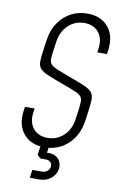

<svg xmlns="http://www.w3.org/2000/svg" viewBox="-103 -823 681 1079"><g transform="rotate(10 237.0 -283.5)"><path d="M197.5 16Q119 16 77.2 -35Q35.5 -86 48 -169L51 -189H106L103 -169Q94.5 -110.5 123 -74.8Q151.5 -39 205 -39Q258.5 -39 296.8 -74.8Q335 -110.5 343 -169L350 -218Q354.5 -251.5 355 -270.2Q355.5 -289 346.5 -300.5Q337.5 -312 314.2 -322.2Q291 -332.5 248 -348Q185 -371 151 -385.2Q117 -399.5 103.8 -415.2Q90.5 -431 91.2 -458Q92 -485 99 -533L106 -581Q114 -636.5 141.8 -678.2Q169.5 -720 211.8 -743Q254 -766 306 -766Q384.5 -766 426.5 -715.2Q468.5 -664.5 456 -581L453 -561H398L401 -581Q409.5 -639.5 381 -675.2Q352.5 -711 299 -711Q246 -711 207.8 -675.2Q169.5 -639.5 161 -581L154 -533Q149 -499.5 148.5 -480.8Q148 -462 157.2 -450.5Q166.5 -439 189.8 -429Q213 -419 256 -403Q318.5 -380 352.5 -365.8Q386.5 -351.5 399.8 -335.5Q413 -319.5 412.5 -292.8Q412 -266 405 -218L398 -169Q386 -86 331.2 -35Q276.5 16 197.5 16ZM147 199 153 153H208Q227.5 153 240.2 141.2Q253 129.5 253 113Q253 99.5 243.5 90.8Q234 82 218 82H187L168 65L179 -17H226L216 55L182 52Q220 39 246.2 44.8Q272.5 50.5 286.2 68.5Q300 86.5 300 110.5Q300 134 287.2 154.2Q274.5 174.5 252.2 186.8Q230 199 202 199Z"/></g></svg>

Font: Mohave Light Light
Style: Italic
Weight: 300
Italic angle: -8°
Version: Version 2.003